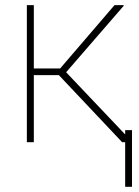

<svg xmlns="http://www.w3.org/2000/svg" viewBox="-20 -548 536 740"><path d="M110.4 -258.3V0H83.5V-528.3H110.4V-284.2H211.9L421.4 -528.3H456.1L457 -525.9L234.9 -269.5L462.4 -29.8V-46.4H488.8V171.9H462.4V0H450.7L207 -258.3Z"/></svg>

Font: Roboto-Thin
Style: Regular
Weight: 250
Designer: Google
Version: Version 1.100141; 2013; ttfautohint (v0.94.14-c901) -l 8 -r 